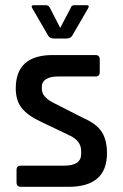

<svg xmlns="http://www.w3.org/2000/svg" viewBox="-20 -723 475 743"><path d="M189 -574Q174 -574 167 -584L105 -691Q98 -703 111 -703H157Q168 -703 173 -693L213 -615L254 -693Q256 -703 269 -703H315Q328 -703 321 -691L259 -584Q252 -574 237 -574ZM245 0H61Q44 0 44 -17V-66Q44 -82 61 -82H229Q294 -82 294 -127V-139Q294 -179 247 -200L138 -252Q87 -276 64 -305Q41 -334 41 -381Q41 -510 184 -510H350Q366 -510 366 -493V-444Q366 -427 350 -427H204Q174 -427 158 -416.5Q142 -406 142 -389V-378Q142 -346 193 -322L303 -266Q355 -243 374.5 -211.5Q394 -180 394 -130Q394 0 245 0Z"/></svg>

Font: Rajdhani Semibold
Style: Regular
Weight: 600
Designer: Satya Rajpurohit, Jyotish Sonowal
Foundry: Indian Type Foundry
Version: Version 1.200;PS 1.0;hotconv 1.0.78;makeotf.lib2.5.61930; tt